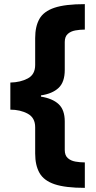

<svg xmlns="http://www.w3.org/2000/svg" viewBox="-20 -742 462 928"><path d="M390 166Q296 166 244 148.5Q192 131 171 94Q150 57 150 0V-127Q150 -173 114 -192.5Q78 -212 30 -212V-343Q79 -344 114.5 -363Q150 -382 150 -428V-558Q150 -614 170.5 -650.5Q191 -687 243 -704.5Q295 -722 390 -722V-599Q367 -599 344.5 -595Q322 -591 307.5 -578Q293 -565 293 -539V-404Q293 -345 263 -317Q233 -289 178 -281V-275Q234 -266 263.5 -238.5Q293 -211 293 -155V-17Q293 9 307.5 22Q322 35 344.5 39Q367 43 390 43Z"/></svg>

Font: Noto Sans Syriac ExtraBold
Style: Regular
Weight: 800
Designer: Patrick Giasson and the Monotype Design Team
Foundry: Monotype Imaging Inc.
Version: Version 3.000; ttfautohint (v1.8.4.7-5d5b)